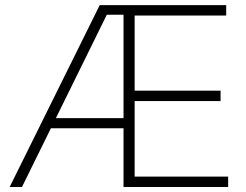

<svg xmlns="http://www.w3.org/2000/svg" viewBox="-20 -748 983 768"><path d="M18.6 0 378.9 -727.5H884.8V-686H518.6V-385.3H862.3V-343.8H518.6V-41.5H892.6V0H474.1V-689H407.2L67.9 0ZM168 -234.9V-275.4H496.6V-234.9Z"/></svg>

Font: Inter 24pt ExtraLight
Style: Regular
Weight: 250
Designer: Rasmus Andersson
Foundry: rsms
Version: Version 4.001;git-66647c0bb